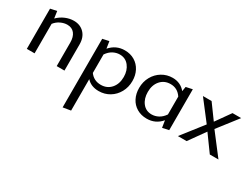

<svg xmlns="http://www.w3.org/2000/svg" viewBox="-69 -913 2179 1692"><g transform="rotate(30 1021.0 -67.0)"><path d="M457 -266V0H378V-239Q378 -297 352 -330Q326 -363 278 -363Q245 -363 211 -347Q177 -331 153 -300V0H74V-409L139 -423L149 -352Q183 -386 225.5 -404Q268 -422 311 -422Q376 -422 416.5 -380Q457 -338 457 -266Z M1022 -219Q1022 -156 993.5 -104.5Q965 -53 916 -23.5Q867 6 807 6Q729 6 684 -44V276L605 289V-409L670 -423L681 -352Q741 -421 830 -421Q887 -421 930.5 -395Q974 -369 998 -323Q1022 -277 1022 -219ZM938 -212Q938 -278 903 -322.5Q868 -367 810 -367Q775 -367 742 -349.5Q709 -332 684 -295V-107Q725 -51 796 -51Q859 -51 898.5 -95.5Q938 -140 938 -212Z M1519 -423V-7L1454 7L1443 -64Q1385 5 1295 5Q1238 5 1194 -21Q1150 -47 1126.5 -93Q1103 -139 1103 -197Q1103 -260 1131.5 -311.5Q1160 -363 1209 -392.5Q1258 -422 1317 -422Q1357 -422 1390 -406.5Q1423 -391 1446 -362L1454 -409ZM1440 -121V-303Q1399 -365 1328 -365Q1265 -365 1226 -320.5Q1187 -276 1187 -205Q1187 -137 1221.5 -93Q1256 -49 1314 -49Q1349 -49 1382 -66.5Q1415 -84 1440 -121Z M1780 -216 1626 -416H1714L1822 -268L1927 -416H2015L1859 -215L2024 0H1936L1817 -164L1700 0H1611Z"/></g></svg>

Font: Ysabeau Infant Medium
Style: Regular
Weight: 500
Designer: Christian Thalmann (Catharsis Fonts)
Version: Version 0.003